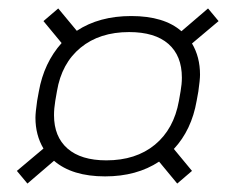

<svg xmlns="http://www.w3.org/2000/svg" viewBox="-20 -507 542 455"><path d="M435 -404Q454 -372 454 -330Q454 -318 450 -290L446 -268Q434 -199 392 -154L435 -102L400 -72L357 -124Q304 -89 229 -89Q151 -89 108 -126L45 -72L20 -102L83 -155Q64 -187 64 -228Q64 -240 68 -268L72 -290Q84 -358 126 -405L83 -457L118 -487L162 -434Q215 -469 291 -469Q369 -469 410 -433L473 -487L498 -457ZM411 -323Q411 -375 379 -403Q347 -431 286 -431Q216 -431 171 -394Q126 -357 115 -291L111 -268Q108 -250 108 -234Q108 -183 140 -155Q172 -127 232 -127Q302 -127 347 -164Q392 -201 404 -268L408 -291Q411 -308 411 -323Z"/></svg>

Font: KoHo Light
Style: Italic
Weight: 300
Italic angle: -10°
Version: Version 1.000; ttfautohint (v1.6)